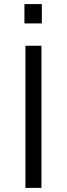

<svg xmlns="http://www.w3.org/2000/svg" viewBox="-20 -912 324 932"><path d="M98.6 0ZM98.6 0ZM181.2 0H103.5V-689.9H181.2ZM183.1 -798.3H98.6V-892.1H183.1Z"/></svg>

Font: Acari Sans
Style: Regular
Weight: 400
Designer: Alfredo Marco Pradil and Stefan Peev
Foundry: Hanken Design Co.
Version: Version 1.045;February 4, 2021;FontCreator 13.0.0.2655 64-bi